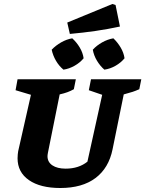

<svg xmlns="http://www.w3.org/2000/svg" viewBox="-20 -932 728 962"><path d="M282 10Q182 10 125 -29.5Q68 -69 68 -139Q68 -148 69 -158.5Q70 -169 71 -174L135 -457L58 -480L68 -535H360L350 -485Q334 -476 317.5 -470Q301 -464 279 -459L220 -166Q219 -159 218.5 -156.5Q218 -154 218 -149Q218 -120 242.5 -103.5Q267 -87 309 -87Q342 -87 369.5 -96Q397 -105 418 -122L492 -457L425 -480L436 -535H688L678 -485Q660 -477 645 -472Q630 -467 600 -459L544 -184Q525 -90 458.5 -40Q392 10 282 10ZM330 -762 317 -819 543 -912 559 -907 581 -799Q521 -786 459 -777Q397 -768 330 -762ZM298 -583Q276 -601 260.5 -627.5Q245 -654 239 -683Q259 -704 286 -719.5Q313 -735 342 -740Q364 -720 379.5 -694Q395 -668 399 -640Q381 -618 353.5 -602.5Q326 -587 298 -583ZM503 -583Q482 -601 466 -627.5Q450 -654 445 -683Q464 -704 491.5 -719.5Q519 -735 548 -740Q569 -720 584.5 -694Q600 -668 604 -640Q586 -618 559 -602.5Q532 -587 503 -583Z"/></svg>

Font: Piazzolla SC
Style: Bold Italic
Weight: 700
Italic angle: -11.3°
Designer: Juan Pablo del Peral
Foundry: Huerta Tipografica
Version: Version 1.330